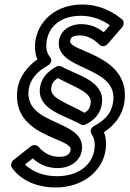

<svg xmlns="http://www.w3.org/2000/svg" viewBox="-20 -732 574 851"><path d="M157 -342C145 -243 274 -219 337 -181C344 -177 354 -177 361 -181C400 -200 427 -231 432 -275C444 -375 317 -400 253 -437C245 -441 235 -440 228 -436C191 -415 162 -385 157 -342ZM207 -342C209 -361 217 -373 236 -386C319 -342 388 -322 382 -275C379 -252 372 -243 355 -232C273 -278 201 -296 207 -342ZM467 -620 440 -589C413 -610 380 -625 341 -625C287 -625 247 -595 241 -550C225 -418 501 -442 482 -284C476 -233 449 -202 398 -174C388 -169 375 -155 386 -138C397 -121 402 -101 399 -73C391 -5 332 49 232 49C175 49 124 30 91 -3L125 -30C156 -2 191 13 236 13C292 13 337 -19 343 -68C360 -205 87 -172 107 -334C112 -377 143 -415 191 -441C197 -444 218 -459 201 -480C188 -496 183 -517 186 -545C194 -610 244 -662 339 -662C391 -662 435 -643 467 -620ZM521 -611C530 -622 531 -638 521 -646C482 -679 422 -712 345 -712C228 -712 148 -640 136 -545C133 -517 136 -491 146 -469C100 -437 64 -390 57 -334C31 -124 300 -123 293 -68C291 -53 281 -37 243 -37C205 -37 176 -52 150 -82C143 -90 127 -92 116 -83L40 -23C29 -14 26 2 33 12C75 70 148 99 226 99C346 99 437 27 449 -73C452 -100 449 -125 441 -146C489 -178 524 -222 532 -284C557 -490 285 -502 291 -550C293 -563 297 -575 335 -575C366 -575 396 -559 421 -534C434 -521 450 -529 458 -538Z"/></svg>

Font: Falling Sky
Style: OuObl
Weight: 400
Designer: Paul D. Hunt
Foundry: Adobe Systems Incorporated
Version: Version 1.02